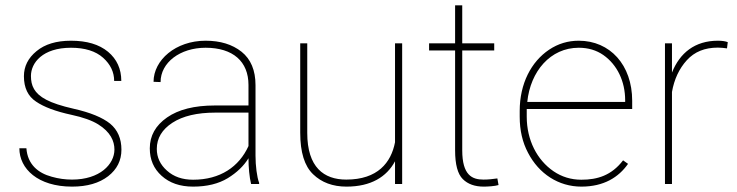

<svg xmlns="http://www.w3.org/2000/svg" viewBox="-20 -691 2768 721"><path d="M409.7 -129.4C409.7 -74.2 355 -16.6 250.5 -16.6C225.1 -16.6 199.7 -20 174.3 -27.3C123 -41 83.5 -73.7 79.1 -134.3H52.7C52.7 -57.1 122.6 9.8 250.5 9.8C307.6 9.8 352.5 -3.4 386.2 -29.3C419.4 -55.2 436 -88.4 436 -128.9C436 -170.4 421.9 -203.1 393.6 -226.6C365.2 -249.5 319.3 -268.6 256.3 -282.7C210.9 -293 176.8 -304.2 153.8 -316.4C107.9 -340.3 96.2 -370.1 96.2 -405.8C96.2 -455.1 140.1 -511.7 246.6 -511.7C298.8 -511.7 339.4 -499 367.2 -474.1C395 -449.2 408.7 -419.9 408.7 -387.2H435.5C435.5 -432.1 418.9 -468.8 385.7 -496.6C352.1 -524.4 305.7 -538.1 246.6 -538.1C191.4 -538.1 148.4 -524.9 117.2 -499C85.4 -473.1 69.8 -441.4 69.8 -404.8C69.8 -361.3 85 -329.6 115.2 -309.6C145 -289.1 189.5 -272.5 248.5 -259.8C292 -250.5 325.7 -238.3 348.6 -224.1C395 -195.3 409.7 -161.1 409.7 -129.4Z M953.1 0V-4.4C944.8 -25.9 939.5 -68.8 939.5 -106.4V-371.1C939.5 -426.8 921.9 -468.8 887.2 -496.6C852.1 -524.4 807.1 -538.1 752 -538.1C639.6 -538.1 556.6 -465.3 556.6 -383.8L583 -382.8C583 -456.1 656.2 -511.7 752 -511.7C855 -511.7 913.1 -460 913.1 -372.1V-294.9H786.6C710 -294.9 650.4 -279.8 607.4 -250C564 -219.7 542.5 -181.2 542.5 -133.8C542.5 -91.8 557.1 -57.6 586.9 -30.8C616.7 -3.9 655.8 9.8 705.1 9.8C757.3 9.8 800.8 -1 835.4 -22C869.6 -43 895.5 -67.9 913.1 -96.7C913.1 -64 916.5 -25.4 922.9 0ZM705.1 -16.1C665 -16.1 632.3 -27.3 606.9 -50.3C581.5 -72.8 568.8 -100.1 568.8 -131.8C568.8 -171.9 588.4 -204.6 627.4 -230C666.5 -255.4 720.2 -268.1 788.1 -268.1H913.1V-142.6C877.9 -64.9 807.1 -16.1 705.1 -16.1Z M1490.2 0V-528.3H1463.4V-156.7C1448.7 -80.6 1398.4 -16.6 1280.3 -16.6C1196.3 -16.6 1133.8 -62.5 1133.8 -191.9V-528.3H1107.4V-192.9C1107.4 -119.1 1123.5 -67.4 1155.8 -36.6C1187.5 -5.9 1229.5 9.8 1281.2 9.8C1373 9.8 1432.1 -26.9 1463.4 -85.4V0Z M1715.8 -528.3V-670.9H1689V-528.3H1591.3V-501.5H1689V-126.5C1689 -73.2 1698.7 -37.6 1717.8 -18.6C1736.8 0.5 1763.2 9.8 1796.9 9.8C1810.5 9.8 1837.9 8.3 1852.1 3.9L1847.7 -21C1829.6 -18.6 1815.4 -16.6 1795.4 -16.6C1752.9 -16.6 1715.8 -33.2 1715.8 -126.5V-501.5H1835.9V-528.3Z M2163.1 9.8C2247.6 9.8 2303.2 -25.4 2338.4 -75.7L2319.8 -88.9C2276.4 -32.2 2223.6 -16.1 2163.1 -16.1C2124.5 -16.1 2089.4 -26.9 2058.6 -47.9C1996.6 -90.3 1958 -165 1958 -252.9V-274.4V-281.7H2354V-312.5C2354 -447.3 2270.5 -538.1 2153.3 -538.1C2112.8 -538.1 2075.7 -526.9 2042 -504.4C1975.1 -459.5 1931.6 -377.4 1931.6 -274.4V-252.9C1931.6 -201.7 1941.9 -156.7 1962.9 -117.2C2003.9 -38.1 2077.6 9.8 2163.1 9.8ZM2153.3 -511.7C2189 -511.7 2219.7 -502.4 2245.6 -484.4C2297.9 -447.8 2327.6 -385.3 2327.6 -314.5V-308.1H1960C1971.7 -423.3 2046.9 -511.7 2153.3 -511.7Z M2712.9 -532.7C2704.6 -536.1 2691.9 -538.1 2675.8 -538.1C2589.4 -538.1 2532.7 -492.2 2503.4 -418.5V-528.3H2477.1V0H2503.4V-345.7C2511.7 -393.1 2530.3 -433.1 2559.1 -464.8C2587.9 -496.6 2626.5 -512.2 2675.8 -512.2C2688 -512.2 2699.7 -510.7 2710 -509.3Z"/></svg>

Font: Vazirmatn Thin
Style: Regular
Weight: 100
Designer: Saber Rastikerdar
Foundry: Saber Rastikerdar
Version: Version 33.003